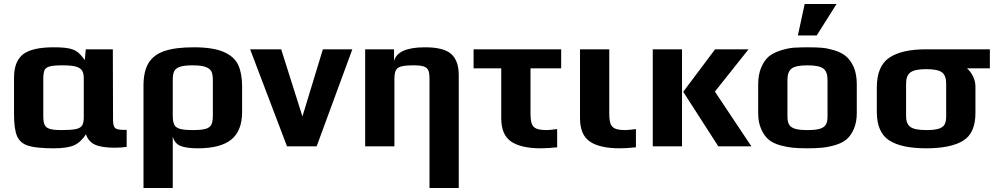

<svg xmlns="http://www.w3.org/2000/svg" viewBox="-20 -730 4999 958"><path d="M50 -159V-342Q50 -424 95 -459Q140 -494 248 -494Q296 -494 323.5 -488.5Q351 -483 368 -469.5Q385 -456 403 -430L408 -484H543L544 -132Q544 -100 554.5 -91Q565 -82 597 -82H612V3Q583 7 552 7Q488 7 454.5 -8Q421 -23 409 -60Q384 -21 350.5 -5.5Q317 10 249 10Q163 10 122 -2.5Q81 -15 65.5 -50Q50 -85 50 -159ZM398 -145V-340Q398 -365 389 -378.5Q380 -392 357.5 -398Q335 -404 292 -404Q247 -404 227.5 -398.5Q208 -393 202 -379.5Q196 -366 196 -335V-150Q196 -122 202.5 -107.5Q209 -93 228 -87Q247 -81 287 -81Q336 -81 359 -86Q382 -91 390 -104.5Q398 -118 398 -145Z M696 -303Q696 -373 720.5 -414.5Q745 -456 799.5 -475Q854 -494 947 -494Q1044 -494 1097 -470.5Q1150 -447 1169 -405Q1188 -363 1188 -299V-172Q1188 -77 1134 -33.5Q1080 10 967 10Q910 10 880.5 -2Q851 -14 842 -49V208H696ZM1042 -153V-332Q1042 -357 1035.5 -372Q1029 -387 1007 -395.5Q985 -404 941 -404Q900 -404 878.5 -397Q857 -390 849.5 -375Q842 -360 842 -332V-153Q842 -123 849.5 -108Q857 -93 878 -87Q899 -81 942 -81Q985 -81 1006 -87Q1027 -93 1034.5 -108Q1042 -123 1042 -153Z M1228 0ZM1228 -484H1383L1489 -149L1591 -484H1738L1560 0H1412Z M1802 -484H1946V-425Q1963 -494 2101 -494Q2194 -494 2231.5 -460.5Q2269 -427 2269 -355V208H2123V-336Q2123 -364 2117.5 -378Q2112 -392 2095.5 -398Q2079 -404 2045 -404Q2002 -404 1982 -398.5Q1962 -393 1955 -379Q1948 -365 1948 -336V0H1802Z M2481 -141V-389H2343V-484H2780V-389H2627V-166Q2627 -131 2633 -113.5Q2639 -96 2656 -88.5Q2673 -81 2708 -81Q2722 -81 2760 -86V5Q2713 10 2679 10Q2580 10 2530.5 -23.5Q2481 -57 2481 -141Z M2874 -141V-484H3020V-166Q3020 -131 3026 -113.5Q3032 -96 3049 -88.5Q3066 -81 3101 -81Q3115 -81 3153 -86V5Q3106 10 3072 10Q2973 10 2923.5 -23.5Q2874 -57 2874 -141Z M3237 -484H3383V0H3237ZM3389 -272 3548 -484H3715L3547 -273L3729 0H3564Z M3763 0ZM3873 -5Q3837 -15 3815 -33.5Q3793 -52 3778 -86Q3763 -119 3763 -166V-309Q3763 -357 3778 -393Q3793 -429 3817 -449Q3838 -466 3872.5 -477.5Q3907 -489 3940 -492Q3978 -494 4009 -494Q4055 -494 4082.5 -491.5Q4110 -489 4143 -479Q4179 -468 4201.5 -449Q4224 -430 4240 -395Q4255 -359 4255 -309V-166Q4255 -121 4240.5 -87Q4226 -53 4203 -34Q4183 -17 4148.5 -6.5Q4114 4 4081 7Q4051 10 4009 10Q3964 10 3935 7Q3906 4 3873 -5ZM4109 -149V-332Q4109 -372 4088 -388Q4067 -404 4009 -404Q3951 -404 3930 -388Q3909 -372 3909 -332V-149Q3909 -122 3917.5 -108Q3926 -94 3947 -87.5Q3968 -81 4009 -81Q4050 -81 4071 -87.5Q4092 -94 4100.5 -108Q4109 -122 4109 -149ZM3995 -710H4154L4055 -553H3961Z M4355 -172V-294Q4355 -400 4417 -442Q4479 -484 4601 -484H4919V-389H4805Q4825 -371 4836 -347Q4847 -323 4847 -299V-166Q4847 -65 4785 -27.5Q4723 10 4601 10Q4477 10 4416 -30Q4355 -70 4355 -172ZM4701 -149V-313Q4701 -353 4680 -369Q4659 -385 4601 -385Q4545 -385 4523 -369Q4501 -353 4501 -313V-149Q4501 -113 4522 -97Q4543 -81 4601 -81Q4642 -81 4663 -87.5Q4684 -94 4692.5 -108Q4701 -122 4701 -149Z"/></svg>

Font: Play
Style: Bold
Weight: 700
Designer: Jonas Hecksher (Cyrillic expansion: Cyreal)
Foundry: Jonas Hecksher, Playtype, e-types AS
Version: Version 2.101; ttfautohint (v1.5.65-e2d9)